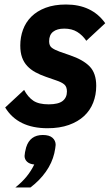

<svg xmlns="http://www.w3.org/2000/svg" viewBox="-20 -557 496 852"><path d="M191 12Q59 12 3 -80L87 -158Q104 -126 128 -110Q152 -94 196 -94Q239 -94 258 -109Q277 -124 277 -151Q277 -172 265.5 -182Q254 -192 230 -200L184 -216Q158 -225 137 -236.5Q116 -248 101 -264Q86 -280 78 -302Q70 -324 70 -355Q70 -392 82 -425Q94 -458 119 -483Q144 -508 182.5 -522.5Q221 -537 273 -537Q388 -537 447 -454L363 -376Q346 -401 322.5 -415.5Q299 -430 265 -430Q233 -430 215.5 -416Q198 -402 198 -374Q198 -354 210 -345Q222 -336 244 -328L290 -312Q349 -292 378 -262Q407 -232 407 -176Q407 -136 393.5 -101.5Q380 -67 353 -42Q326 -17 285.5 -2.5Q245 12 191 12ZM170 42Q199 42 213 54.5Q227 67 227 86Q227 91 225 102Q223 113 221 123Q211 166 183.5 205Q156 244 115 275H48Q77 252 97.5 227Q118 202 132 173Q111 171 100 160.5Q89 150 89 135Q89 130 91 118.5Q93 107 96 97Q113 42 170 42Z"/></svg>

Font: IBM Plex Sans Cond
Style: Bold Italic
Weight: 700
Width: 3
Italic angle: -11°
Designer: Mike Abbink, Paul van der Laan, Pieter van Rosmalen
Foundry: Bold Monday
Version: Version 1.3